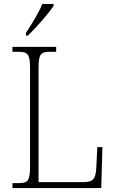

<svg xmlns="http://www.w3.org/2000/svg" viewBox="-20 -951 583 971"><path d="M111 -784V-771H121C163 -811 228 -886 251 -921V-931H194C176 -886 140 -829 111 -784ZM43 0H492L498 -207H472L467 -104C464 -50 455 -30 402 -30H175V-606C175 -679 186 -689 234 -689H264V-714H43V-689H72C120 -689 132 -679 132 -605V-109C132 -35 120 -25 73 -25H43Z"/></svg>

Font: Noto Serif Bengali SemiCondensed ExtraLight
Style: Regular
Weight: 200
Width: 4
Designer: Juan Bruce, Universal Thirst, Indian Type Foundry and the Monotype Design Team.
Foundry: Monotype Imaging Inc.
Version: Version 2.003